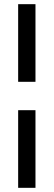

<svg xmlns="http://www.w3.org/2000/svg" viewBox="-20 -795 257 920"><path d="M67 -775V-403H150V-775ZM67 105H150V-267H67Z"/></svg>

Font: LT Wave Text Medium
Style: Regular
Weight: 500
Designer: Daniel Lyons
Version: Version 2.5 (Glyphs App)